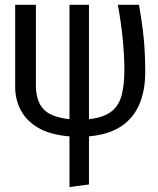

<svg xmlns="http://www.w3.org/2000/svg" viewBox="-20 -546 640 778"><path d="M340.5 -526.5V-63Q401 -70 431.8 -94.5Q462.5 -119 473.2 -161Q484 -203 484 -262.5Q484 -317.5 477.5 -385.5Q471 -453.5 457.5 -526.5H543Q555 -461 561.8 -396.2Q568.5 -331.5 568.5 -253.5Q568.5 -179.5 544.8 -123.5Q521 -67.5 470.8 -34Q420.5 -0.5 340.5 6.5V201.5L261.5 212V6.5Q184 0.5 135.5 -27.8Q87 -56 64.2 -99.5Q41.5 -143 41.5 -193V-526.5H125.5V-200.5Q125.5 -138 155.2 -104.8Q185 -71.5 261.5 -63V-526.5Z"/></svg>

Font: Fira Code Light
Style: Regular
Weight: 400
Monospace: yes
Version: Version 5.002